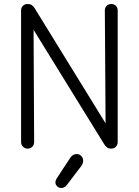

<svg xmlns="http://www.w3.org/2000/svg" viewBox="-20 -730 691 956"><path d="M117 10Q104 10 94.5 0.5Q85 -9 85 -22V-678Q85 -692 94 -701Q103 -710 117 -710Q131 -710 138.5 -704.5Q146 -699 152 -690L518 -96L506 -72L502 -678Q502 -692 511 -701Q520 -710 534 -710Q548 -710 557 -701Q566 -692 566 -678V-22Q566 -9 557 0.5Q548 10 534 10Q521 10 513.5 4.5Q506 -1 500 -10L121 -624L147 -623L150 -22Q150 -9 141 0.5Q132 10 117 10ZM285 206Q273 206 264.5 197.5Q256 189 256 178Q256 173 257.5 168.5Q259 164 262 159L329 57Q335 47 343.5 42Q352 37 361 37Q375 37 384.5 46.5Q394 56 394 71Q394 76 392 82.5Q390 89 386 95L312 192Q301 206 285 206Z"/></svg>

Font: National Park Light
Style: Regular
Weight: 300
Designer: Andrea Herstowski, Ben Hoepner
Version: Version 1.009